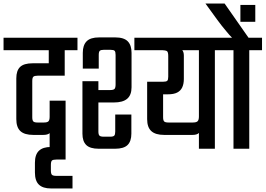

<svg xmlns="http://www.w3.org/2000/svg" viewBox="-43 -839 1498 1083"><path d="M-23 -626H394V-556H322V-412H169Q152 -412 145.5 -406.5Q139 -401 139 -382V-178Q139 -160 145 -154Q151 -148 168 -148H205Q224 -148 230.5 -155Q237 -162 237 -180V-271H327V0H237V-88Q226 -78 201 -78H145Q95 -78 72 -99.5Q49 -121 49 -167V-397Q49 -441 70.5 -461.5Q92 -482 141 -482H232V-556H-23Z M327 -10V61H275Q256 61 250 66.5Q244 72 244 92V122Q244 141 250 147Q256 153 275 153H366V224H244Q199 224 176.5 202.5Q154 181 154 134V79Q154 33 176.5 11.5Q199 -10 244 -10Z M512 -381V-331H577Q597 -331 603 -337.5Q609 -344 609 -363V-529Q609 -547 603.5 -552.5Q598 -558 580 -558H542Q526 -558 520 -552.5Q514 -547 514 -529V-452H424V-541Q424 -584 445.5 -606Q467 -628 516 -628H607Q656 -628 677.5 -606Q699 -584 699 -541V-347Q699 -303 674.5 -282Q650 -261 599 -261H512V-97Q512 -80 518 -74Q524 -68 542 -68H579Q596 -68 601.5 -74Q607 -80 607 -97V-193H698V-85Q698 -42 676.5 -21Q655 0 606 0H514Q465 0 443.5 -21Q422 -42 422 -85V-381ZM715 -626H1241V-556H1169V0H1079V-89Q1068 -78 1043 -78H883Q834 -78 810.5 -99.5Q787 -121 787 -167V-378H877Q895 -378 900.5 -383.5Q906 -389 906 -406V-523Q906 -544 899.5 -550Q893 -556 862 -556H715ZM994 -394Q994 -366 985 -346.5Q976 -327 956.5 -317Q937 -307 904 -307H877V-178Q877 -160 883 -154Q889 -148 907 -148H1045Q1065 -148 1072 -155.5Q1079 -163 1079 -182V-556H985Q994 -546 994 -525Z M1202 -626H1266Q1251 -641 1234 -662Q1209 -691 1182 -728L1116 -819H1224L1359 -626H1435V-556H1363V0H1274V-556H1202ZM1313 -811H1397V-716H1313Z"/></svg>

Font: Teko Light
Style: Regular
Weight: 400
Version: Version 2.000;gftools[0.9.28.dev9+g7d2139d.d20230707]